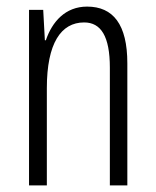

<svg xmlns="http://www.w3.org/2000/svg" viewBox="-20 -562 472 582"><path d="M244 -542C178 -542 138 -496 119 -440H116L111 -532H68V0H122V-295C122 -431 165 -494 235 -494C286 -494 313 -452 313 -357V0H366V-370C366 -488 323 -542 244 -542Z"/></svg>

Font: Noto Sans Thai Looped ExtraCondensed Light
Style: Regular
Weight: 300
Width: 2
Designer: Sasikarn Vongin, Ben Mitchell
Foundry: The Fontpad Ltd
Version: Version 1.001